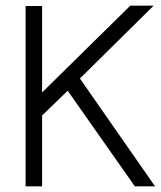

<svg xmlns="http://www.w3.org/2000/svg" viewBox="-20 -655 565 675"><path d="M128 -634V-330L438 -635H520L261 -379L525 0H454L218 -336L128 -249V0H70V-634Z"/></svg>

Font: Linear
Style: Regular
Weight: 400
Designer: Braydon G. Fuller
Foundry: Braydon G. Fuller
Version: Version 1.000;PS 001.000;hotconv 1.0.38